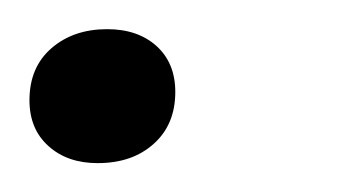

<svg xmlns="http://www.w3.org/2000/svg" viewBox="-21 -104 231 131"><path d="M45.6 7.3Q24.9 7.3 12 -4.4Q-0.9 -16 -0.9 -35.6Q-0.9 -58.1 14.1 -71.1Q29.1 -84.1 52.1 -84.1Q73.1 -84.1 85.9 -72.5Q98.6 -60.9 98.6 -41.3Q98.6 -19 83.9 -5.9Q69.3 7.3 45.6 7.3Z"/></svg>

Font: Mona Sans ExtraLight
Style: Italic
Weight: 200
Italic angle: -11.6951°
Designer: Deni Anggara
Foundry: GitHub
Version: Version 2.000